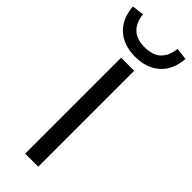

<svg xmlns="http://www.w3.org/2000/svg" viewBox="-333 -971 998 998"><g transform="rotate(45 166.0 -472.5)"><path d="M118 0V-705H214V0ZM166 -760Q81 -760 30 -806.5Q-21 -853 -27 -937L39 -945Q44 -891 75 -860.5Q106 -830 165 -830Q227 -830 257.5 -861Q288 -892 293 -945L359 -937Q353 -853 301.5 -806.5Q250 -760 166 -760Z"/></g></svg>

Font: Nunito Sans 7pt SemiExpanded
Style: Regular
Weight: 400
Width: 6
Designer: Vernon Adams
Foundry: Vernon Adams
Version: Version 3.101;gftools[0.9.27]